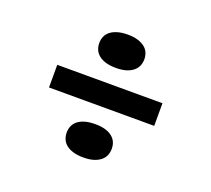

<svg xmlns="http://www.w3.org/2000/svg" viewBox="-92 -609 809 735"><g transform="rotate(20 312.0 -242.0)"><path d="M312.5 -356Q288.1 -356 270.5 -361.3Q252.9 -366.7 241.7 -376Q230.5 -385.3 225.3 -397.7Q220.2 -410.2 220.2 -424.3Q220.2 -438 225.3 -450.4Q230.5 -462.9 241.7 -471.9Q252.9 -481 270.5 -486.3Q288.1 -491.7 312.5 -491.7Q336.4 -491.7 353.8 -486.3Q371.1 -481 382.3 -471.9Q393.6 -462.9 398.7 -450.4Q403.8 -438 403.8 -424.3Q403.8 -410.2 398.7 -397.7Q393.6 -385.3 382.3 -376Q371.1 -366.7 353.8 -361.3Q336.4 -356 312.5 -356ZM97.7 -290.5 526.4 -290V-197.8L97.7 -198.2ZM220.2 -59.6Q220.2 -73.7 225.3 -85.9Q230.5 -98.1 241.7 -107.4Q252.9 -116.7 270.5 -121.8Q288.1 -127 312.5 -127Q336.4 -127 353.8 -121.8Q371.1 -116.7 382.3 -107.4Q393.6 -98.1 398.7 -85.9Q403.8 -73.7 403.8 -59.6Q403.8 -45.4 398.7 -33Q393.6 -20.5 382.3 -11.2Q371.1 -2 353.8 3.4Q336.4 8.8 312.5 8.8Q288.1 8.8 270.5 3.4Q252.9 -2 241.7 -11.2Q230.5 -20.5 225.3 -33Q220.2 -45.4 220.2 -59.6Z"/></g></svg>

Font: Poller One
Style: Regular
Weight: 400
Designer: Yvonne Schttler
Foundry: Yvonne Schttler
Version: Version 1.002